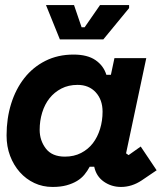

<svg xmlns="http://www.w3.org/2000/svg" viewBox="-20 -726 652 760"><path d="M479 -119 489 -112 537 -146 600 -52 541 -12Q502 14 459 14Q421 14 391 -7Q361 -28 353 -66H335Q326 -49 314 -34.5Q302 -20 284.5 -9.5Q267 1 243.5 7.5Q220 14 188 14Q149 14 116 -1.5Q83 -17 58.5 -44.5Q34 -72 20 -109Q6 -146 6 -190Q6 -257 24 -315Q42 -373 76 -416.5Q110 -460 159.5 -485Q209 -510 271 -510Q326 -510 358 -488Q390 -466 401 -430H419L433 -496H559ZM237 -106Q273 -106 301 -120.5Q329 -135 347.5 -159Q366 -183 376 -215.5Q386 -248 386 -284Q386 -331 359 -360.5Q332 -390 287 -390Q251 -390 223 -375.5Q195 -361 176 -337Q157 -313 147 -280.5Q137 -248 137 -212Q137 -170 161.5 -138Q186 -106 237 -106ZM491 -694 389 -570H217L162 -706H273L303 -618H315L376 -706H491Z"/></svg>

Font: Space Mono
Style: Bold Italic
Weight: 700
Italic angle: -12°
Monospace: yes
Designer: Colophon Foundry / Benjamin Critton
Foundry: Colophon Foundry
Version: Version 1.000;PS 1.000;hotconv 1.0.81;makeotf.lib2.5.63406